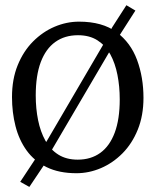

<svg xmlns="http://www.w3.org/2000/svg" viewBox="-20 -653 596 736"><path d="M26 -281Q26 -349.5 47.8 -403Q69.5 -456.5 106.5 -493.8Q143.5 -531 189.2 -550.5Q235 -570 283 -570Q372.5 -570 426.8 -529.8Q481 -489.5 505.5 -423Q530 -356.5 530 -278Q530 -210 508.2 -156.2Q486.5 -102.5 449.5 -65.2Q412.5 -28 366.8 -8.5Q321 11 273 11Q206 11 158.8 -12.2Q111.5 -35.5 82.2 -76Q53 -116.5 39.5 -169.2Q26 -222 26 -281ZM278 -41Q328.5 -41 364.5 -67Q400.5 -93 419.8 -144.5Q439 -196 439 -272Q439 -321.5 430.2 -366Q421.5 -410.5 402.8 -444.8Q384 -479 353.5 -498.5Q323 -518 279 -518Q228 -518 191.8 -492Q155.5 -466 136.2 -414.8Q117 -363.5 117 -287Q117 -237 126 -192.5Q135 -148 154 -113.8Q173 -79.5 203.8 -60.2Q234.5 -41 278 -41ZM92.5 63.5 57.5 44 116 -44.5 151 -98 388 -503 409.5 -547.5 464.5 -633 499 -612.5 444 -526.5 411.5 -475 172 -67 148.5 -20Z"/></svg>

Font: Merriweather 7pt Light
Style: Regular
Weight: 300
Designer: Eben Sorkin
Foundry: Eben Sorkin
Version: Version 2.200;gftools[0.9.31]